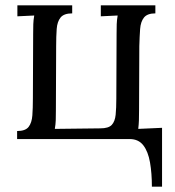

<svg xmlns="http://www.w3.org/2000/svg" viewBox="-20 -520 653 718"><path d="M548 178Q548 128 541 87.5Q534 47 516 23.5Q498 0 465 0H44V-30Q75 -30 87 -45.5Q99 -61 101 -88.5Q103 -116 103 -152L104 -394Q104 -414 104.5 -429.5Q105 -445 108 -462L45 -459V-500H250V-470Q219 -470 206.5 -454.5Q194 -439 192 -411.5Q190 -384 190 -348L189 -106Q189 -86 188.5 -70.5Q188 -55 185 -38L355 -40Q386 -40 398 -53Q410 -66 412.5 -91Q415 -116 415 -152L416 -394Q416 -414 416.5 -429.5Q417 -445 420 -462L357 -459V-500H561V-470Q531 -470 518.5 -454.5Q506 -439 504 -411.5Q502 -384 501 -348L500 -106Q500 -86 499.5 -70.5Q499 -55 497 -38L586 -42V178Z"/></svg>

Font: Lora
Style: Regular
Weight: 400
Designer: Olga Karpushina, Alexei Vanyashin (Cyrillic)
Foundry: Cyreal
Version: Version 3.005; ttfautohint (v1.8.4.7-5d5b)